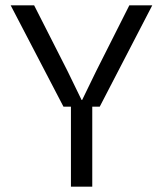

<svg xmlns="http://www.w3.org/2000/svg" viewBox="-20 -700 611 720"><path d="M20 -680H108L233 -434L286 -325H288L341 -434L465 -680H551L354 -300H326V0H246V-300H218Z"/></svg>

Font: CyStack Display
Style: Regular
Weight: 400
Designer: Weizhong Zhang
Foundry: 本地遙控
Version: Version 1.000;Glyphs 3.1.2 (3151)